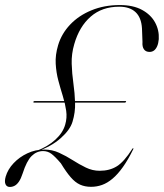

<svg xmlns="http://www.w3.org/2000/svg" viewBox="-53 -730 649 760"><path d="M95 -131.5 92.5 -133Q136.5 -150 166.2 -177.2Q196 -204.5 205 -236.5Q213 -263.5 209 -291.5Q205 -319.5 195.8 -349.2Q186.5 -379 178 -410.8Q169.5 -442.5 167.5 -477.5Q165.5 -512.5 177 -551Q190.5 -596.5 224.5 -632.5Q258.5 -668.5 309 -689.2Q359.5 -710 421 -710Q474 -710 509 -691Q544 -672 560.8 -641.2Q577.5 -610.5 575.5 -575Q574 -558 569 -546.8Q564 -535.5 556.5 -530Q549 -524.5 539 -524.5Q524 -524.5 516.8 -534.8Q509.5 -545 511 -564L509 -617.5Q506.5 -660.5 483.5 -682Q460.5 -703.5 419 -703.5Q351 -703.5 306 -664.2Q261 -625 241 -555.5Q229.5 -516.5 230.8 -477.5Q232 -438.5 237.5 -400Q243 -361.5 244.2 -323.5Q245.5 -285.5 234 -248Q224.5 -216 187.2 -183Q150 -150 95 -131.5ZM-30.5 -31Q-22 -60 1 -84.2Q24 -108.5 55.5 -123.2Q87 -138 122 -138Q153.5 -138 181.2 -125.2Q209 -112.5 234.8 -96Q260.5 -79.5 286.8 -66.8Q313 -54 341.5 -54Q381 -54 409.5 -71.8Q438 -89.5 470.5 -140.5Q471 -142 472.2 -142.5Q473.5 -143 474 -143Q475.5 -142.5 475.5 -141.8Q475.5 -141 474.5 -139.5Q454 -97.5 433.5 -68.8Q413 -40 392.5 -22.8Q372 -5.5 351 2Q330 9.5 307.5 9.5Q283 9.5 263.8 0.8Q244.5 -8 226.8 -28.5Q209 -49 188 -83.5Q164.5 -111 150 -121.5Q135.5 -132 117.5 -132Q92 -132 72.2 -112.5Q52.5 -93 36.5 -43Q30 -23 22 -11.2Q14 0.5 5 5.2Q-4 10 -14 10Q-26.5 10 -31.2 -0.8Q-36 -11.5 -30.5 -31ZM79 -327Q79.5 -328 80.8 -329Q82 -330 83.5 -330H220L220.5 -324H81.5Q80 -324 79.2 -324.8Q78.5 -325.5 79 -327ZM225.5 -324V-330H443.5Q445 -330 445.8 -329Q446.5 -328 446 -327Q444.5 -324 441.5 -324Z"/></svg>

Font: Fraunces 120pt Light
Style: Italic
Weight: 300
Italic angle: -16°
Version: Version 1.000;[b76b70a41]